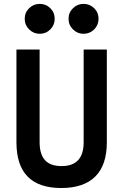

<svg xmlns="http://www.w3.org/2000/svg" viewBox="-20 -945 626 975"><path d="M291 9.8Q63.5 9.8 63.5 -222.7V-693.4H181.2V-222.7Q181.2 -162.1 208.3 -131.8Q235.4 -101.6 293 -101.6Q404.8 -101.6 404.8 -222.7V-693.4H522.5V-222.7Q522.5 -106.4 463.6 -48.3Q404.8 9.8 291 9.8ZM181.6 -773.4Q150.4 -773.4 127.9 -795.7Q105.5 -817.9 105.5 -849.6Q105.5 -881.3 127.9 -903.3Q150.4 -925.3 181.6 -925.3Q213.4 -925.3 235.6 -903.3Q257.8 -881.3 257.8 -849.6Q257.8 -817.9 235.6 -795.7Q213.4 -773.4 181.6 -773.4ZM404.3 -773.4Q373 -773.4 350.6 -795.7Q328.1 -817.9 328.1 -849.6Q328.1 -881.3 350.6 -903.3Q373 -925.3 404.3 -925.3Q436 -925.3 458.3 -903.3Q480.5 -881.3 480.5 -849.6Q480.5 -817.9 458.3 -795.7Q436 -773.4 404.3 -773.4Z"/></svg>

Font: Cascadia Mono PL SemiBold
Style: Regular
Weight: 600
Monospace: yes
Designer: Aaron Bell
Foundry: Saja Typeworks
Version: Version 2404.023; ttfautohint (v1.8.4)